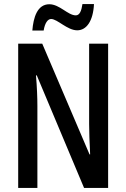

<svg xmlns="http://www.w3.org/2000/svg" viewBox="-20 -930 625 950"><path d="M140 -779H196C202 -816 216 -836 233 -836C264 -836 313 -780 362 -780C408 -780 441 -826 445 -910H388C383 -876 374 -854 355 -854C316 -854 275 -909 224 -909C164 -909 145 -842 140 -779ZM515 0V-714H421V-316C421 -278 423 -228 426 -166H423L189 -714H70V0H165V-406C165 -447 163 -498 158 -557H162L396 0Z"/></svg>

Font: Noto Sans Myanmar ExtraCondensed Medium
Style: Regular
Weight: 500
Width: 2
Designer: Monotype Design Team
Foundry: Monotype Imaging Inc.
Version: Version 2.107